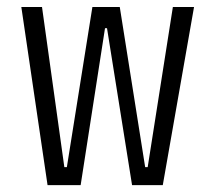

<svg xmlns="http://www.w3.org/2000/svg" viewBox="-20 -538 626 558"><path d="M363.8 0H453.1L543.9 -517.6H482.4L409.2 -52.2H401.9L328.1 -517.6H248.5L174.3 -52.2H167L102.1 -517.6H42L118.2 0H214.4L285.2 -456.1H291Z"/></svg>

Font: Cascadia Mono Light
Style: Regular
Weight: 300
Monospace: yes
Designer: Aaron Bell
Foundry: Saja Typeworks
Version: Version 2404.023